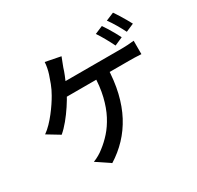

<svg xmlns="http://www.w3.org/2000/svg" viewBox="-187 -1057 1374 1340"><g transform="rotate(-30 500.0 -386.5)"><path d="M765 -798Q778 -780 793 -755.5Q808 -731 822 -706Q836 -681 846 -661L780 -632Q765 -663 743 -702.5Q721 -742 701 -771ZM879 -840Q892 -822 907.5 -796.5Q923 -771 937.5 -746.5Q952 -722 961 -704L896 -676Q880 -708 857.5 -746.5Q835 -785 814 -813ZM416 -756Q409 -738 401 -717.5Q393 -697 387 -681Q380 -657 368.5 -628.5Q357 -600 344 -570Q331 -540 318 -513Q298 -475 269 -431Q240 -387 207.5 -347.5Q175 -308 143 -281L44 -341Q71 -360 96.5 -386.5Q122 -413 145 -442.5Q168 -472 187 -500.5Q206 -529 219 -552Q240 -588 254 -625Q268 -662 277 -690Q284 -712 288.5 -735.5Q293 -759 294 -780ZM276 -592Q293 -592 327 -592Q361 -592 406.5 -592Q452 -592 503 -592Q554 -592 603.5 -592Q653 -592 696 -592Q739 -592 768.5 -592Q798 -592 808 -592Q827 -592 855 -593.5Q883 -595 906 -598V-490Q880 -492 852.5 -492.5Q825 -493 808 -493Q797 -493 758.5 -493Q720 -493 666 -493Q612 -493 551 -493Q490 -493 432.5 -493Q375 -493 331 -493Q287 -493 266 -493ZM654 -537Q651 -423 629 -331Q607 -239 568 -165.5Q529 -92 474 -34Q419 24 350 67L243 -5Q267 -14 290 -27.5Q313 -41 330 -55Q371 -86 408.5 -128Q446 -170 476.5 -228Q507 -286 525.5 -362.5Q544 -439 546 -537Z"/></g></svg>

Font: Noto Sans SC Thin Medium
Style: Regular
Weight: 500
Version: Version 2.004-H2;hotconv 1.0.118;makeotfexe 2.5.65603